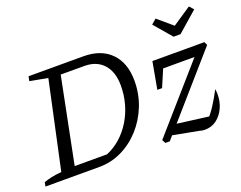

<svg xmlns="http://www.w3.org/2000/svg" viewBox="-117 -925 1431 1142"><g transform="rotate(-20 598.5 -354.0)"><path d="M473 -651Q584 -651 646.5 -587.5Q709 -524 709 -411Q709 -327 679.5 -253Q650 -179 598.5 -122Q547 -65 480 -32.5Q413 0 337 0H-4L1 -26Q22 -34 50 -40Q78 -46 114 -49L233 -601L120 -622L126 -651ZM406 -55Q454 -75 494 -110.5Q534 -146 563 -193.5Q592 -241 607.5 -296.5Q623 -352 623 -412Q623 -498 579.5 -546.5Q536 -595 459 -595H309L201 -55ZM755 0 743 -22 1148 -484H1178L1188 -463L783 0ZM972 2 787 -33 837 -87 1075 -56 1037 -39Q1065 -69 1091 -109Q1117 -149 1143 -199Q1144 -192 1145 -184Q1146 -176 1146 -168Q1146 -119 1127.5 -79.5Q1109 -40 1077.5 -16.5Q1046 7 1004 7Q986 7 972 2ZM818 -313 849 -484H921L848 -313ZM873 -421 849 -484H1178L1113 -421ZM1017 -577 922 -688 953 -715 1046 -636 1164 -715 1188 -688 1061 -577Z"/></g></svg>

Font: Piazzolla 24pt
Style: Italic
Weight: 400
Italic angle: -11.3°
Designer: Juan Pablo del Peral
Foundry: Huerta Tipografica
Version: Version 2.005